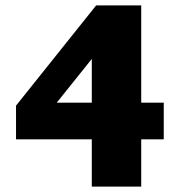

<svg xmlns="http://www.w3.org/2000/svg" viewBox="-20 -687 654 707"><path d="M318 0V-174H39V-298L334 -667H500V-309H583V-174H500V0ZM189 -309H318V-470Z"/></svg>

Font: Maven Pro ExtraBold
Style: Regular
Weight: 800
Designer: Joe Prince
Foundry: Joe Prince
Version: Version 2.100